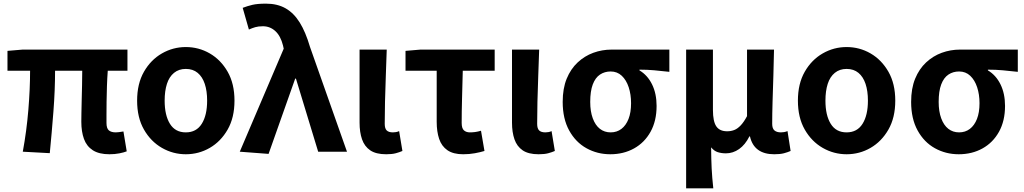

<svg xmlns="http://www.w3.org/2000/svg" viewBox="-20 -832 5615 1053"><path d="M580 14Q523 14 489 -8Q455 -30 440.5 -70Q426 -110 426 -164Q426 -179 426.5 -210Q427 -241 428 -281Q429 -321 430 -363.5Q431 -406 431 -444H282Q282 -338 273 -221Q264 -104 253 8L105 0Q126 -114 135.5 -229.5Q145 -345 145 -444H21V-553L104 -560H679V-444H571Q568 -404 566.5 -359.5Q565 -315 564.5 -273.5Q564 -232 564 -201.5Q564 -171 564 -158Q564 -128 577 -117Q590 -106 615 -106Q628 -106 657 -111L675 -2Q660 4 635 9Q610 14 580 14Z M999 14Q929 14 868 -21Q807 -56 769.5 -121.5Q732 -187 732 -280Q732 -373 769.5 -438.5Q807 -504 868 -539Q929 -574 999 -574Q1070 -574 1130.5 -539Q1191 -504 1228.5 -438.5Q1266 -373 1266 -280Q1266 -187 1228.5 -121.5Q1191 -56 1130.5 -21Q1070 14 999 14ZM999 -106Q1057 -106 1086.5 -153Q1116 -200 1116 -280Q1116 -333 1103 -372Q1090 -411 1064 -432.5Q1038 -454 999 -454Q961 -454 934.5 -432.5Q908 -411 895.5 -372Q883 -333 883 -280Q883 -200 912 -153Q941 -106 999 -106Z M1453 12 1295 0 1536 -565 1532 -583Q1519 -635 1490 -661.5Q1461 -688 1422 -688Q1397 -688 1380 -683Q1363 -678 1345 -670L1311 -789Q1337 -799 1364.5 -805.5Q1392 -812 1439 -812Q1501 -812 1546 -786.5Q1591 -761 1623.5 -709Q1656 -657 1680 -575L1883 0H1725L1603 -401H1599Z M2098 14Q2042 14 2010.5 -7.5Q1979 -29 1965.5 -68Q1952 -107 1952 -159V-560H2101Q2099 -492 2096 -417.5Q2093 -343 2091.5 -274Q2090 -205 2090 -153Q2090 -127 2101 -116.5Q2112 -106 2135 -106Q2142 -106 2151.5 -107.5Q2161 -109 2169 -113L2187 -4Q2171 3 2150.5 8.5Q2130 14 2098 14Z M2520 14Q2466 14 2434 -8Q2402 -30 2388.5 -70Q2375 -110 2375 -164V-444H2204V-553L2286 -560H2693V-444H2518Q2516 -366 2514 -291.5Q2512 -217 2512 -158Q2512 -128 2524.5 -117Q2537 -106 2557 -106Q2572 -106 2586.5 -108Q2601 -110 2618 -115L2637 -4Q2614 3 2584 8.5Q2554 14 2520 14Z M2934 14Q2878 14 2846.5 -7.5Q2815 -29 2801.5 -68Q2788 -107 2788 -159V-560H2937Q2935 -492 2932 -417.5Q2929 -343 2927.5 -274Q2926 -205 2926 -153Q2926 -127 2937 -116.5Q2948 -106 2971 -106Q2978 -106 2987.5 -107.5Q2997 -109 3005 -113L3023 -4Q3007 3 2986.5 8.5Q2966 14 2934 14Z M3327 14Q3256 14 3196.5 -19Q3137 -52 3101.5 -116.5Q3066 -181 3066 -273Q3066 -347 3088 -400.5Q3110 -454 3148 -489.5Q3186 -525 3234 -542.5Q3282 -560 3334 -560H3651V-438Q3605 -443 3568 -446.5Q3531 -450 3487 -450V-446Q3531 -420 3556 -369.5Q3581 -319 3581 -251Q3581 -169 3548 -109.5Q3515 -50 3457.5 -18Q3400 14 3327 14ZM3329 -106Q3363 -106 3388 -125Q3413 -144 3427 -179.5Q3441 -215 3441 -266Q3441 -314 3428 -353.5Q3415 -393 3390 -416.5Q3365 -440 3329 -440Q3296 -440 3270.5 -423Q3245 -406 3231 -369Q3217 -332 3217 -273Q3217 -221 3231 -183Q3245 -145 3270 -125.5Q3295 -106 3329 -106Z M3743 201V-560H3890V-229Q3890 -166 3908.5 -139Q3927 -112 3968 -112Q3989 -112 4007 -119Q4025 -126 4042.5 -144.5Q4060 -163 4077 -195V-560H4225Q4224 -492 4221.5 -417.5Q4219 -343 4217 -274Q4215 -205 4215 -153Q4215 -127 4227.5 -116.5Q4240 -106 4263 -106Q4271 -106 4280 -107.5Q4289 -109 4299 -113L4316 -4Q4300 3 4279.5 8.5Q4259 14 4226 14Q4171 14 4137.5 -10.5Q4104 -35 4093 -84H4090Q4067 -38 4033.5 -14.5Q4000 9 3961 9Q3937 9 3916.5 2.5Q3896 -4 3880 -24Q3880 9 3881 37.5Q3882 66 3883 92Q3884 118 3886.5 144.5Q3889 171 3892 201Z M4623 14Q4553 14 4492 -21Q4431 -56 4393.5 -121.5Q4356 -187 4356 -280Q4356 -373 4393.5 -438.5Q4431 -504 4492 -539Q4553 -574 4623 -574Q4694 -574 4754.5 -539Q4815 -504 4852.5 -438.5Q4890 -373 4890 -280Q4890 -187 4852.5 -121.5Q4815 -56 4754.5 -21Q4694 14 4623 14ZM4623 -106Q4681 -106 4710.5 -153Q4740 -200 4740 -280Q4740 -333 4727 -372Q4714 -411 4688 -432.5Q4662 -454 4623 -454Q4585 -454 4558.5 -432.5Q4532 -411 4519.5 -372Q4507 -333 4507 -280Q4507 -200 4536 -153Q4565 -106 4623 -106Z M5238 14Q5167 14 5107.5 -19Q5048 -52 5012.5 -116.5Q4977 -181 4977 -273Q4977 -347 4999 -400.5Q5021 -454 5059 -489.5Q5097 -525 5145 -542.5Q5193 -560 5245 -560H5562V-438Q5516 -443 5479 -446.5Q5442 -450 5398 -450V-446Q5442 -420 5467 -369.5Q5492 -319 5492 -251Q5492 -169 5459 -109.5Q5426 -50 5368.5 -18Q5311 14 5238 14ZM5240 -106Q5274 -106 5299 -125Q5324 -144 5338 -179.5Q5352 -215 5352 -266Q5352 -314 5339 -353.5Q5326 -393 5301 -416.5Q5276 -440 5240 -440Q5207 -440 5181.5 -423Q5156 -406 5142 -369Q5128 -332 5128 -273Q5128 -221 5142 -183Q5156 -145 5181 -125.5Q5206 -106 5240 -106Z"/></svg>

Font: Noto Sans SC
Style: Bold
Weight: 700
Designer: Ryoko NISHIZUKA  (kana, bopomofo & ideographs); Paul D. Hunt (Latin, Greek & Cyrillic); Sandoll Communications , Soo-you
Foundry: Adobe
Version: Version 2.004-H2;hotconv 1.0.118;makeotfexe 2.5.65603